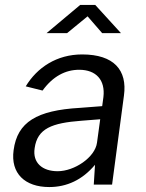

<svg xmlns="http://www.w3.org/2000/svg" viewBox="-20 -746 589 776"><path d="M393 -612H469L365 -726H304L168 -612H251L334 -680ZM179 10C250 10 313 -19 364 -80L359 0H433L481 -360C495 -462 441 -526 312 -526C209 -526 130 -473 84 -397L152 -380C194 -438 245 -464 300 -464C369 -464 406 -422 398 -354L393 -317L302 -310C129 -300 50 -253 35 -139C22 -45 81 10 179 10ZM213 -54C151 -54 111 -88 120 -147C131 -227 190 -249 309 -258L385 -264L372 -169C364 -110 281 -54 213 -54Z"/></svg>

Font: United Sans
Style: Italic
Weight: 400
Italic angle: -8°
Designer: Pablo Impallari, Rodrigo Fuenzalida (Modified by Dan O. Williams)
Version: Version 1.000;PS 001.000;hotconv 1.0.88;makeotf.lib2.5.64775